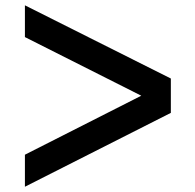

<svg xmlns="http://www.w3.org/2000/svg" viewBox="-20 -732 739 726"><path d="M626 -435.1V-305.2L74.2 -25.9V-147L514.2 -370.1L74.2 -591.8V-711.9Z"/></svg>

Font: Oakes Grotesk
Style: Bold
Weight: 700
Designer: Samuel Oakes
Foundry: Samuel Oakes
Version: Version 1.0 | wf-rip DC20170320